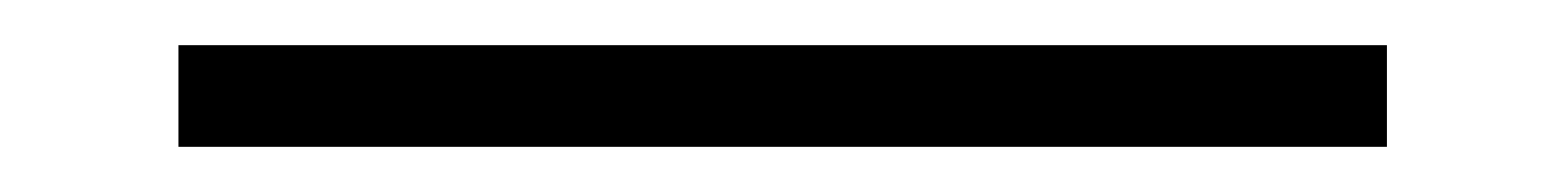

<svg xmlns="http://www.w3.org/2000/svg" viewBox="-20 1 685 85"><path d="M59 66V21H594V66Z"/></svg>

Font: Junction Light
Style: Regular
Weight: 300
Designer: Caroline Hadilaksono
Foundry: Caroline Hadilaksono, Tyler Finck, The League of Moveable Type
Version: Version 2.000; ttfautohint (v1.8.3)